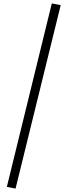

<svg xmlns="http://www.w3.org/2000/svg" viewBox="-20 -963 395 1123"><path d="M71 140 20 130 283 -943 335 -933Z"/></svg>

Font: Inknut
Style: Antiqua
Weight: 400
Designer: Claus Eggers Srensen
Foundry: Claus Eggers Srensen
Version: Version 1.000; ttfautohint (v1.2) -l 7 -r 28 -G 50 -x 13 -D 